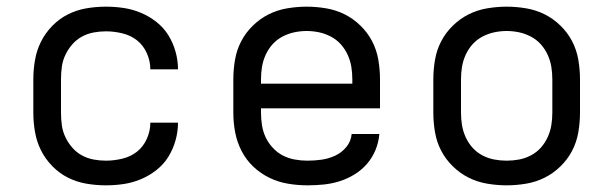

<svg xmlns="http://www.w3.org/2000/svg" viewBox="-20 -548 1840 576"><path d="M298 8Q268 8 239 3Q210 -2 184 -15Q158 -28 137 -49.5Q116 -71 103 -97Q90 -123 85 -152Q80 -181 80 -210V-310Q80 -339 85 -368Q90 -397 103 -423Q116 -449 137 -470.5Q158 -492 184 -505Q210 -518 239 -523Q268 -528 298 -528Q325 -528 351.5 -524Q378 -520 403 -509.5Q428 -499 449.5 -482Q471 -465 485 -442.5Q499 -420 506.5 -393.5Q514 -367 514 -340H431Q431 -365 420.5 -388.5Q410 -412 391 -427Q372 -442 347 -448Q322 -454 298 -454Q279 -454 260.5 -450.5Q242 -447 225.5 -438Q209 -429 196.5 -414.5Q184 -400 176 -383Q168 -366 165.5 -347.5Q163 -329 163 -310V-210Q163 -191 165.5 -172.5Q168 -154 176 -137Q184 -120 196.5 -105.5Q209 -91 225.5 -82Q242 -73 260.5 -69.5Q279 -66 298 -66Q322 -66 347 -72Q372 -78 391 -93Q410 -108 420.5 -131.5Q431 -155 431 -180H514Q514 -153 506.5 -126.5Q499 -100 485 -77.5Q471 -55 449.5 -38Q428 -21 403 -10.5Q378 0 351.5 4Q325 8 298 8Z M902 8Q873 8 843.5 3Q814 -2 787.5 -15Q761 -28 739.5 -48.5Q718 -69 704.5 -95.5Q691 -122 685.5 -151Q680 -180 680 -210V-310Q680 -339 685 -368.5Q690 -398 703.5 -424Q717 -450 738.5 -471Q760 -492 786 -505Q812 -518 841.5 -523Q871 -528 900 -528Q929 -528 958.5 -523Q988 -518 1014 -505Q1040 -492 1061.5 -471Q1083 -450 1096.5 -424Q1110 -398 1115 -368.5Q1120 -339 1120 -310V-223H763V-210Q763 -191 766 -172Q769 -153 777 -136Q785 -119 798.5 -104.5Q812 -90 828.5 -81.5Q845 -73 864 -69.5Q883 -66 902 -66Q924 -66 945 -69Q966 -72 985.5 -81Q1005 -90 1019 -107Q1033 -124 1035 -146H1118Q1116 -121 1106.5 -98Q1097 -75 1081 -56.5Q1065 -38 1044 -25Q1023 -12 999.5 -4.5Q976 3 951.5 5.5Q927 8 902 8ZM763 -297H1037V-310Q1037 -329 1034 -347.5Q1031 -366 1023 -383.5Q1015 -401 1002.5 -415Q990 -429 973 -438Q956 -447 937.5 -451Q919 -455 900 -455Q881 -455 862.5 -451Q844 -447 827 -438Q810 -429 797.5 -415Q785 -401 777 -383.5Q769 -366 766 -347.5Q763 -329 763 -310Z M1500 8Q1471 8 1441.5 3Q1412 -2 1386 -15Q1360 -28 1338.5 -49Q1317 -70 1303.5 -96Q1290 -122 1285 -151.5Q1280 -181 1280 -210V-310Q1280 -339 1285 -368.5Q1290 -398 1303.5 -424Q1317 -450 1338.5 -471Q1360 -492 1386 -505Q1412 -518 1441.5 -523Q1471 -528 1500 -528Q1529 -528 1558.5 -523Q1588 -518 1614 -505Q1640 -492 1661.5 -471Q1683 -450 1696.5 -424Q1710 -398 1715 -368.5Q1720 -339 1720 -310V-210Q1720 -181 1715 -151.5Q1710 -122 1696.5 -96Q1683 -70 1661.5 -49Q1640 -28 1614 -15Q1588 -2 1558.5 3Q1529 8 1500 8ZM1500 -66Q1519 -66 1537.5 -69.5Q1556 -73 1573 -82Q1590 -91 1602.5 -105Q1615 -119 1623 -136.5Q1631 -154 1634 -172.5Q1637 -191 1637 -210V-310Q1637 -329 1634 -347.5Q1631 -366 1623 -383.5Q1615 -401 1602.5 -415Q1590 -429 1573 -438Q1556 -447 1537.5 -451Q1519 -455 1500 -455Q1481 -455 1462.5 -451Q1444 -447 1427 -438Q1410 -429 1397.5 -415Q1385 -401 1377 -383.5Q1369 -366 1366 -347.5Q1363 -329 1363 -310V-210Q1363 -191 1366 -172.5Q1369 -154 1377 -136.5Q1385 -119 1397.5 -105Q1410 -91 1427 -82Q1444 -73 1462.5 -69.5Q1481 -66 1500 -66Z"/></svg>

Font: Iosevka Aile
Style: Regular
Weight: 400
Designer: Belleve Invis
Foundry: Belleve Invis
Version: Version 28.0.1; ttfautohint (v1.8.4)